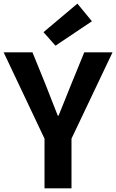

<svg xmlns="http://www.w3.org/2000/svg" viewBox="-26 -1026 633 1046"><path d="M216.5 0V-270.7L-6.1 -740.8H150.9L224.5 -559.9Q240.6 -518.3 256.1 -478.6Q271.6 -439 288.9 -395.8H292.9Q310.2 -439 326.5 -478.6Q342.7 -518.3 359.1 -559.9L433 -740.8H587L363.5 -270.7V0ZM276.3 -777.1 210.9 -850.7 395.7 -1006.3 474.8 -910.2Z"/></svg>

Font: Noto Sans TC
Style: Regular
Weight: 100
Designer: Ryoko NISHIZUKA 西塚涼子 (kana, bopomofo & ideographs); Paul D. Hunt (Latin, Greek & Cyrillic); Sandoll Communications 산돌커뮤니
Foundry: Adobe
Version: Version 2.004;hotconv 1.0.118;makeotfexe 2.5.65603